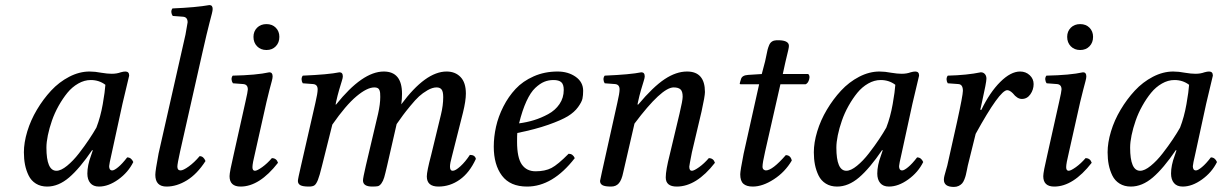

<svg xmlns="http://www.w3.org/2000/svg" viewBox="-20 -718 4768 749"><path d="M356 -220.2Q372.1 -261.7 380.9 -311.8Q389.6 -361.8 391.1 -387.2Q366.7 -405.8 334 -405.8Q309.1 -405.8 285.2 -392.1Q261.2 -378.4 242.9 -356Q224.6 -333.5 208.7 -305.2Q192.9 -276.9 182.6 -247.3Q172.4 -217.8 166.7 -190.4Q161.1 -163.1 161.1 -142.1Q161.1 -51.8 200.2 -51.8Q217.8 -51.8 241.7 -71.3Q265.6 -90.8 288.1 -119.9Q310.5 -148.9 327.6 -174.6Q344.7 -200.2 356 -220.2ZM469.2 -439Q483.9 -439 483.9 -422.9Q481.4 -413.1 458 -314L416 -121.1Q405.8 -76.7 405.8 -69.8Q405.8 -53.2 418 -53.2Q425.8 -53.2 441.4 -66.2Q457 -79.1 476.1 -104Q492.2 -104 500 -85.9Q480 -45.4 441.4 -17.8Q402.8 9.8 366.2 9.8Q343.8 9.8 332.3 -3.9Q320.8 -17.6 320.8 -41Q320.8 -72.8 335 -110.8L341.8 -130.9L339.8 -132.8Q291 -61 249.5 -25.6Q208 9.8 164.1 9.8Q138.7 9.8 120.1 -1.7Q101.6 -13.2 91.8 -33.2Q82 -53.2 77.6 -75.4Q73.2 -97.7 73.2 -124Q73.2 -161.6 86.4 -205.3Q99.6 -249 124 -290Q148.4 -331.1 179.4 -364.5Q210.4 -397.9 250 -418.5Q289.6 -439 329.1 -439Q350.6 -439 376 -434.1Q398.9 -430.2 416 -430.2Q435.5 -430.2 451.2 -436Q461.4 -439 469.2 -439Z M769.5 -512.2 682.6 -127Q671.9 -78.6 671.9 -67.9Q671.9 -53.2 684.6 -53.2Q694.8 -53.2 716.3 -68.6Q737.8 -84 758.8 -108.9Q773.9 -108.9 781.7 -89.8Q749 -39.1 709.2 -14.6Q669.4 9.8 629.9 9.8Q585.9 9.8 585.9 -36.1Q585.9 -51.8 598.6 -119.1L703.6 -583Q711.9 -628.9 711.9 -630.9Q711.9 -651.4 693.8 -652.8L653.8 -655.8Q648.9 -662.6 648.4 -670.7Q647.9 -678.7 652.8 -685.1Q745.1 -689 796.9 -698.2Q809.6 -698.2 809.6 -683.1Q809.6 -676.8 806.6 -665Q803.7 -653.3 797.4 -629.6Q791 -606 785.6 -582Z M1019.5 -319.8 975.6 -124Q964.8 -80.1 964.8 -65.9Q964.8 -51.8 974.6 -51.8Q982.9 -51.8 1002.7 -65.9Q1022.5 -80.1 1040.5 -101.1Q1058.6 -101.1 1064.5 -83Q992.2 9.8 918.5 9.8Q875.5 9.8 875.5 -30.8Q875.5 -46.9 891.6 -115.2L937.5 -320.8Q946.8 -361.8 946.8 -369.1Q946.8 -388.7 928.7 -390.1L888.7 -393.1Q883.8 -399.9 883.3 -408.2Q882.8 -416.5 887.7 -422.9Q980 -424.8 1030.8 -436Q1043.5 -436 1043.5 -419.9Q1043.5 -413.6 1040.5 -402.3Q1037.6 -391.1 1031.2 -367.4Q1024.9 -343.8 1019.5 -319.8ZM968.8 -574.2Q968.8 -595.7 982.9 -609.9Q997.1 -624 1019.5 -624Q1042 -624 1055.9 -609.9Q1069.8 -595.7 1069.8 -574.2Q1069.8 -551.8 1055.9 -537.4Q1042 -522.9 1019.5 -522.9Q997.1 -522.9 982.9 -537.4Q968.8 -551.8 968.8 -574.2Z M1291 -319.8 1289.1 -310.1H1291Q1394 -439 1477.1 -439Q1548.3 -439 1548.3 -352.1Q1548.3 -332 1545.4 -311Q1640.1 -439 1722.2 -439Q1755.9 -439 1776.6 -417.5Q1797.4 -396 1797.4 -353Q1797.4 -324.7 1786.1 -278.8L1742.2 -105Q1735.4 -80.6 1735.4 -67.9Q1735.4 -51.8 1746.1 -51.8Q1756.8 -51.8 1776.1 -69.3Q1795.4 -86.9 1813 -113.8Q1833 -113.8 1836.4 -98.1Q1811.5 -43.9 1773.4 -17.1Q1735.4 9.8 1690.4 9.8Q1645 9.8 1645 -29.8Q1645 -49.3 1662.1 -113.8L1700.2 -271Q1709 -307.1 1709 -338.9Q1709 -360.8 1702.6 -368.9Q1696.3 -377 1683.1 -377Q1667 -377 1647.9 -366Q1628.9 -355 1614.7 -342Q1600.6 -329.1 1580.6 -304.7Q1560.5 -280.3 1552.2 -268.8Q1543.9 -257.3 1527.3 -233.9L1490.2 -71.8Q1482.9 -40 1478.8 -25.9Q1474.6 -11.7 1467.8 -2.4Q1460.9 6.8 1454.1 8.3Q1447.3 9.8 1432.1 9.8Q1396 9.8 1396 -14.2Q1396 -23.4 1407.2 -71.8L1455.1 -274.9Q1463.4 -312 1463.4 -339.8Q1463.4 -349.6 1462.9 -355.2Q1462.4 -360.8 1460.2 -366.5Q1458 -372.1 1453.1 -374.5Q1448.2 -377 1440.4 -377Q1412.1 -377 1370.6 -342.3Q1329.1 -307.6 1276.4 -231.9L1236.3 -71.8Q1226.6 -31.7 1220 -15.6Q1213.4 0.5 1206.5 5.1Q1199.7 9.8 1185.1 9.8Q1161.1 9.8 1151.6 4.4Q1142.1 -1 1142.1 -12.2Q1142.1 -19.5 1154.3 -71.8L1210.4 -316.9Q1219.2 -354.5 1219.2 -369.1Q1219.2 -388.7 1201.2 -390.1L1161.1 -393.1Q1156.7 -399.9 1156.5 -408.2Q1156.2 -416.5 1161.1 -422.9Q1261.7 -427.2 1304.2 -436Q1317.4 -436 1317.4 -419.9Q1317.4 -414.1 1313.5 -402.1Q1309.6 -390.1 1303 -367.4Q1296.4 -344.7 1291 -319.8Z M2179.2 -367.2Q2179.2 -388.7 2169.7 -397.2Q2160.2 -405.8 2139.2 -405.8Q2119.6 -405.8 2103 -398.9Q2086.4 -392.1 2068.1 -375Q2049.8 -357.9 2033.7 -323Q2017.6 -288.1 2004.9 -236.8Q2035.2 -240.7 2063 -249.3Q2090.8 -257.8 2118.4 -272.7Q2146 -287.6 2162.6 -312Q2179.2 -336.4 2179.2 -367.2ZM1998 -199.2Q1997.1 -191.4 1997.1 -165Q1997.1 -103 2015.6 -76.4Q2034.2 -49.8 2069.3 -49.8Q2106.4 -49.8 2131.3 -62.7Q2156.2 -75.7 2198.2 -118.2Q2214.8 -118.2 2222.2 -101.1Q2136.2 9.8 2036.1 9.8Q1970.2 9.8 1938.2 -32.7Q1906.2 -75.2 1906.2 -146Q1906.2 -184.1 1915 -223.6Q1923.8 -263.2 1943.6 -302.2Q1963.4 -341.3 1991.5 -371.3Q2019.5 -401.4 2062 -420.2Q2104.5 -439 2155.3 -439Q2196.3 -439 2225.6 -418.5Q2254.9 -397.9 2254.9 -363.8Q2254.9 -346.2 2252.2 -333.3Q2249.5 -320.3 2235.1 -300.3Q2220.7 -280.3 2195.1 -264.6Q2169.4 -249 2118.9 -231.2Q2068.4 -213.4 1998 -199.2Z M2320.8 -12.2Q2320.8 -13.7 2328.1 -46.9L2388.2 -316.9Q2397 -354.5 2397 -369.1Q2397 -388.7 2378.9 -390.1L2338.9 -393.1Q2334.5 -399.9 2334.2 -408.2Q2334 -416.5 2338.9 -422.9Q2439.5 -427.2 2481.9 -436Q2495.1 -436 2495.1 -419.9Q2495.1 -414.1 2491.2 -402.1Q2487.3 -390.1 2480.7 -367.4Q2474.1 -344.7 2468.8 -319.8L2466.8 -310.1H2469.7Q2527.8 -379.4 2572.8 -409.2Q2617.7 -439 2660.2 -439Q2730 -439 2730 -358.9Q2730 -342.8 2716.8 -283.2L2679.2 -124Q2668.9 -71.8 2668.9 -67.9Q2668.9 -51.8 2679.2 -51.8Q2687.5 -51.8 2707.3 -65.9Q2727.1 -80.1 2745.1 -101.1Q2763.2 -101.1 2769 -83Q2696.8 9.8 2620.1 9.8Q2577.1 9.8 2577.1 -25.9Q2577.1 -53.7 2592.8 -115.2L2630.9 -274.9Q2643.1 -326.2 2643.1 -340.8Q2643.1 -361.8 2634.5 -369.4Q2626 -377 2607.9 -377Q2561 -377 2455.1 -235.8L2411.1 -44.9Q2405.3 -16.1 2394.3 -3.2Q2383.3 9.8 2363.8 9.8Q2339.8 9.8 2330.3 4.4Q2320.8 -1 2320.8 -12.2Z M2880.9 -118.2 2941.4 -389.2H2871.6Q2865.7 -389.2 2865.7 -391.1Q2865.7 -394.5 2870.6 -409.2Q2874.5 -424.3 2898.4 -425.8L2951.7 -429.2L2964.8 -479Q2966.8 -486.8 2969.5 -501.2Q2972.2 -515.6 2974.4 -524.2Q2976.6 -532.7 2980.5 -542Q2984.4 -551.3 2991.5 -555.9Q2998.5 -560.5 3008.8 -561Q3057.6 -562.5 3057.6 -539.1Q3057.6 -533.7 3054.9 -522Q3052.2 -510.3 3048.6 -495.6Q3044.9 -481 3043.5 -474.1L3033.7 -429.2H3132.8Q3140.6 -423.3 3136.5 -408.2Q3132.3 -393.1 3122.6 -389.2H3024.4L2964.8 -127Q2954.6 -82.5 2954.6 -67.9Q2954.6 -60.1 2959 -56.6Q2963.4 -53.2 2967.8 -53.2Q2993.2 -53.2 3045.4 -112.8Q3064 -112.8 3068.8 -91.8Q3042.5 -46.9 2998.8 -18.6Q2955.1 9.8 2916.5 9.8Q2892.1 9.8 2879.9 -1.2Q2867.7 -12.2 2867.7 -38.1Q2867.7 -51.3 2880.9 -118.2Z M3437.5 -220.2Q3453.6 -261.7 3462.4 -311.8Q3471.2 -361.8 3472.7 -387.2Q3448.2 -405.8 3415.5 -405.8Q3390.6 -405.8 3366.7 -392.1Q3342.8 -378.4 3324.5 -356Q3306.2 -333.5 3290.3 -305.2Q3274.4 -276.9 3264.2 -247.3Q3253.9 -217.8 3248.3 -190.4Q3242.7 -163.1 3242.7 -142.1Q3242.7 -51.8 3281.7 -51.8Q3299.3 -51.8 3323.2 -71.3Q3347.2 -90.8 3369.6 -119.9Q3392.1 -148.9 3409.2 -174.6Q3426.3 -200.2 3437.5 -220.2ZM3550.8 -439Q3565.4 -439 3565.4 -422.9Q3563 -413.1 3539.6 -314L3497.6 -121.1Q3487.3 -76.7 3487.3 -69.8Q3487.3 -53.2 3499.5 -53.2Q3507.3 -53.2 3522.9 -66.2Q3538.6 -79.1 3557.6 -104Q3573.7 -104 3581.5 -85.9Q3561.5 -45.4 3522.9 -17.8Q3484.4 9.8 3447.8 9.8Q3425.3 9.8 3413.8 -3.9Q3402.3 -17.6 3402.3 -41Q3402.3 -72.8 3416.5 -110.8L3423.3 -130.9L3421.4 -132.8Q3372.6 -61 3331.1 -25.6Q3289.6 9.8 3245.6 9.8Q3220.2 9.8 3201.7 -1.7Q3183.1 -13.2 3173.3 -33.2Q3163.6 -53.2 3159.2 -75.4Q3154.8 -97.7 3154.8 -124Q3154.8 -161.6 3168 -205.3Q3181.2 -249 3205.6 -290Q3230 -331.1 3261 -364.5Q3292 -397.9 3331.5 -418.5Q3371.1 -439 3410.6 -439Q3432.1 -439 3457.5 -434.1Q3480.5 -430.2 3497.6 -430.2Q3517.1 -430.2 3532.7 -436Q3543 -439 3550.8 -439Z M3662.1 -17.1Q3662.1 -23.9 3664.3 -32.5Q3666.5 -41 3669.9 -52.7Q3673.3 -64.5 3675.3 -71.8L3713.4 -242.2Q3736.3 -346.7 3736.3 -363.8Q3736.3 -389.2 3718.3 -390.1L3677.2 -393.1Q3672.9 -399.9 3672.6 -408.2Q3672.4 -416.5 3677.2 -422.9Q3752.4 -424.8 3806.2 -436Q3815.9 -436 3822 -429.2Q3828.1 -422.4 3828.1 -411.1Q3828.1 -397 3811 -320.8L3804.2 -290L3808.1 -289.1Q3841.3 -357.9 3882.1 -398.4Q3922.9 -439 3959.5 -439Q3981.4 -439 3996.8 -424.8Q4012.2 -410.6 4012.2 -390.1Q4012.2 -368.2 3999.5 -350.1Q3986.8 -332 3966.3 -332Q3948.2 -332 3931.2 -354Q3918.9 -366.2 3909.2 -366.2Q3879.9 -366.2 3786.1 -195.8L3755.4 -71.8Q3754.4 -66.9 3752 -54.9Q3749.5 -43 3747.8 -35.6Q3746.1 -28.3 3742.2 -18.3Q3738.3 -8.3 3733.4 -2.7Q3728.5 2.9 3720.2 7.1Q3711.9 11.2 3701.2 11.2Q3662.1 11.2 3662.1 -17.1Z M4193.8 -319.8 4149.9 -124Q4139.2 -80.1 4139.2 -65.9Q4139.2 -51.8 4148.9 -51.8Q4157.2 -51.8 4177 -65.9Q4196.8 -80.1 4214.8 -101.1Q4232.9 -101.1 4238.8 -83Q4166.5 9.8 4092.8 9.8Q4049.8 9.8 4049.8 -30.8Q4049.8 -46.9 4065.9 -115.2L4111.8 -320.8Q4121.1 -361.8 4121.1 -369.1Q4121.1 -388.7 4103 -390.1L4063 -393.1Q4058.1 -399.9 4057.6 -408.2Q4057.1 -416.5 4062 -422.9Q4154.3 -424.8 4205.1 -436Q4217.8 -436 4217.8 -419.9Q4217.8 -413.6 4214.8 -402.3Q4211.9 -391.1 4205.6 -367.4Q4199.2 -343.8 4193.8 -319.8ZM4143.1 -574.2Q4143.1 -595.7 4157.2 -609.9Q4171.4 -624 4193.8 -624Q4216.3 -624 4230.2 -609.9Q4244.1 -595.7 4244.1 -574.2Q4244.1 -551.8 4230.2 -537.4Q4216.3 -522.9 4193.8 -522.9Q4171.4 -522.9 4157.2 -537.4Q4143.1 -551.8 4143.1 -574.2Z M4583.5 -220.2Q4599.6 -261.7 4608.4 -311.8Q4617.2 -361.8 4618.7 -387.2Q4594.2 -405.8 4561.5 -405.8Q4536.6 -405.8 4512.7 -392.1Q4488.8 -378.4 4470.5 -356Q4452.1 -333.5 4436.3 -305.2Q4420.4 -276.9 4410.2 -247.3Q4399.9 -217.8 4394.3 -190.4Q4388.7 -163.1 4388.7 -142.1Q4388.7 -51.8 4427.7 -51.8Q4445.3 -51.8 4469.2 -71.3Q4493.2 -90.8 4515.6 -119.9Q4538.1 -148.9 4555.2 -174.6Q4572.3 -200.2 4583.5 -220.2ZM4696.8 -439Q4711.4 -439 4711.4 -422.9Q4709 -413.1 4685.5 -314L4643.6 -121.1Q4633.3 -76.7 4633.3 -69.8Q4633.3 -53.2 4645.5 -53.2Q4653.3 -53.2 4668.9 -66.2Q4684.6 -79.1 4703.6 -104Q4719.7 -104 4727.5 -85.9Q4707.5 -45.4 4668.9 -17.8Q4630.4 9.8 4593.8 9.8Q4571.3 9.8 4559.8 -3.9Q4548.3 -17.6 4548.3 -41Q4548.3 -72.8 4562.5 -110.8L4569.3 -130.9L4567.4 -132.8Q4518.6 -61 4477.1 -25.6Q4435.5 9.8 4391.6 9.8Q4366.2 9.8 4347.7 -1.7Q4329.1 -13.2 4319.3 -33.2Q4309.6 -53.2 4305.2 -75.4Q4300.8 -97.7 4300.8 -124Q4300.8 -161.6 4314 -205.3Q4327.1 -249 4351.6 -290Q4376 -331.1 4407 -364.5Q4438 -397.9 4477.5 -418.5Q4517.1 -439 4556.6 -439Q4578.1 -439 4603.5 -434.1Q4626.5 -430.2 4643.6 -430.2Q4663.1 -430.2 4678.7 -436Q4689 -439 4696.8 -439Z"/></svg>

Font: Common Serif News
Style: Italic
Weight: 450
Italic angle: -12°
Designer: Philipp H. Poll, Khaled Hosny
Foundry: Stefan Peev, Context Ltd.
Version: Version 1.026